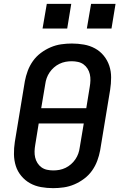

<svg xmlns="http://www.w3.org/2000/svg" viewBox="-20 -969 640 997"><path d="M256 8Q224 8 193 2.5Q162 -3 136 -17.5Q110 -32 90.5 -55.5Q71 -79 62 -107.5Q53 -136 52.5 -168Q52 -200 57 -232L109 -547Q114 -574 124 -601Q134 -628 151 -652Q168 -676 192 -694Q216 -712 243 -723.5Q270 -735 298 -739Q326 -743 353 -743Q385 -743 416 -737.5Q447 -732 473.5 -717.5Q500 -703 519 -679.5Q538 -656 547.5 -627.5Q557 -599 557 -567Q557 -535 552 -503L500 -188Q495 -161 485 -134Q475 -107 458 -83Q441 -59 417 -41Q393 -23 366 -11.5Q339 0 311 4Q283 8 256 8ZM194 -407H428L446 -518Q449 -535 449.5 -551.5Q450 -568 446.5 -583.5Q443 -599 434.5 -612.5Q426 -626 413.5 -635Q401 -644 385 -647.5Q369 -651 352 -651Q336 -651 320 -648Q304 -645 288.5 -637.5Q273 -630 260 -618.5Q247 -607 237.5 -593Q228 -579 222.5 -563.5Q217 -548 215 -532ZM257 -84Q273 -84 289 -87Q305 -90 320.5 -97.5Q336 -105 349 -116.5Q362 -128 371.5 -142Q381 -156 386.5 -171.5Q392 -187 394 -203L415 -328H181L163 -217Q160 -200 159.5 -183.5Q159 -167 162.5 -151.5Q166 -136 174.5 -122.5Q183 -109 195.5 -100Q208 -91 224 -87.5Q240 -84 257 -84ZM559 -821H431L453 -949H580ZM329 -821H201L223 -949H350Z"/></svg>

Font: Iosevka SS04 Semibold Extended
Style: Italic
Weight: 600
Width: 7
Italic angle: -9°
Monospace: yes
Designer: Belleve Invis
Foundry: Belleve Invis
Version: Version 19.0.0; ttfautohint (v1.8.4)